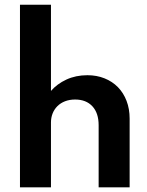

<svg xmlns="http://www.w3.org/2000/svg" viewBox="-20 -802 631 822"><path d="M65.5 0V-781.8H198.2V-412.7Q224.1 -442.7 264.3 -461.4Q304.5 -480 354.1 -480Q394.1 -480 427.5 -466.6Q460.9 -453.2 484.8 -428.9Q508.6 -404.5 521.8 -370.2Q535 -335.9 535 -294.1V0H402.3V-265.9Q402.3 -318.2 375.5 -347Q348.6 -375.9 301.8 -375.9Q277.7 -375.9 258.4 -368.4Q239.1 -360.9 225.7 -347.5Q212.3 -334.1 205.2 -316.1Q198.2 -298.2 198.2 -277.7V0Z"/></svg>

Font: Spartan
Style: Bold
Weight: 700
Designer: Matt Bailey, Mirko Velimirovic
Foundry: Matt Bailey
Version: Version 1.005